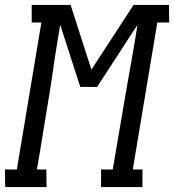

<svg xmlns="http://www.w3.org/2000/svg" viewBox="-47 -755 703 775"><path d="M141 0H-26L-27 -71H21L120 -664H81V-735H238L322 -474L492 -735H635L636 -664H588L489 -71H528V0H361V-71H408L421 -147Q432 -211 443 -275.5Q454 -340 465 -404L478 -478Q486 -522 493.5 -566Q501 -610 508 -655L345 -404H277L196 -655Q189 -610 181.5 -566Q174 -522 168 -478L157 -404Q146 -340 136 -275.5Q126 -211 115 -147L102 -71H140Z"/></svg>

Font: Iosevka HT Extended
Style: Italic
Weight: 400
Width: 7
Italic angle: -9°
Monospace: yes
Designer: Belleve Invis
Foundry: Belleve Invis
Version: Version 32.3.0; ttfautohint (v1.8.4)